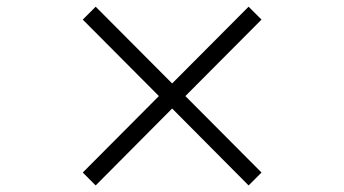

<svg xmlns="http://www.w3.org/2000/svg" viewBox="-20 -590 1040 580"><path d="M731 -29.8 500 -262.2 269 -29.8 230 -68.8 460 -299.8 230 -530.8 269 -569.8 500 -337.9 731 -569.8 770 -530.8 540 -299.8 770 -68.8Z"/></svg>

Font: Charis SIL CyrE
Style: Regular
Weight: 400
Foundry: SIL International
Version: Version 5.000